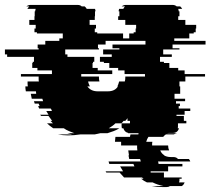

<svg xmlns="http://www.w3.org/2000/svg" viewBox="-100 -540 855 780"><path d="M735 -359H601V-344H629V-339H563V-319H598V-309H550V-289H566V-284H588V-264H624V-254H650V-239H733V-229H653V-209H629V-189H632V-159H609V-139H652V-129H615V-119H631V-109H626V-99H673V-89H650V-74H617V-69H647V-49H657V-39H623V-27Q623 -22 622 -19H627Q622 0 602 0H586Q584 0 582 0.5Q580 1 578 1H620Q613 2 606 6H574Q571 8 568 10.5Q565 13 563 16H503Q497 25 494 36H519Q518 39 518 42.5Q518 46 518 49V51H583Q583 62 587 71H551Q556 84 568 91H566Q571 94 578 96Q585 98 594 98H604Q617 98 623 106H667Q672 111 673 116H542Q544 122 544 125V126H641V136H583V156H512V161H566V181H638V186H629V193Q629 195 628.5 197Q628 199 627 201H650Q646 212 638 216H590Q585 220 576 220H562Q549 220 538 219Q527 218 517 216H565Q540 211 520 201H497Q484 195 473 186H483Q478 182 477 181H404Q400 176 395 171Q390 166 386 161H332L329 156H400Q397 151 394 146Q391 141 388 136H446L442 126H344L341 116H472L469 106H425L422 91H424L421 71H458Q457 66 457 61Q457 56 457 51H392V36H367Q368 31 368 25.5Q368 20 369 16H428Q429 14 429 11Q429 8 430 6H462Q462 3 463 1H420Q420 1 420 0.5Q420 0 421 0Q406 -3 401 -19H395Q395 -21 394.5 -23Q394 -25 394 -27V-39H428V-49H418V-60Q416 -57 413.5 -54Q411 -51 409 -49H402Q400 -46 397.5 -43.5Q395 -41 393 -39H369Q363 -33 356.5 -28.5Q350 -24 342 -19H385Q374 -12 362 -7.5Q350 -3 337 1H308Q303 2 297 3.5Q291 5 285 6H227Q214 8 201.5 9Q189 10 176 10Q166 10 155.5 9Q145 8 135 6H193Q188 5 183 3.5Q178 2 173 1H202Q191 -3 180 -7.5Q169 -12 159 -19H116Q109 -24 103 -28.5Q97 -33 91 -39H115L105 -49H112Q108 -54 104.5 -59Q101 -64 97 -69H67Q66 -71 63 -74H97L88 -89H111Q110 -91 109 -94Q108 -97 106 -99H59L55 -109H61Q60 -111 59 -114Q58 -117 57 -119H41L38 -129H75L72 -139H29Q28 -144 27 -149Q26 -154 25 -159H47L46 -169H5Q4 -174 3.5 -179Q3 -184 3 -189H13Q12 -194 12 -199Q12 -204 12 -209H58Q57 -212 57 -217V-229H-15V-239H111V-254H52V-264H31V-284H33V-289H38V-309H-71V-319H-80V-339H57V-344H53V-359H84V-374H141V-384H155V-404H50V-409H40V-424H45V-439H19V-459H40V-474H41V-494H43Q43 -498 45 -504H11Q13 -507 15 -509.5Q17 -512 19 -514H7Q15 -520 24 -520H215Q226 -520 232 -514H244Q246 -512 248.5 -509.5Q251 -507 252 -504H286Q288 -498 288 -494H286V-474H285V-459H264V-439H290V-424H285V-409H295V-404H400V-384H425V-404H443V-409H451V-424H453V-439H409V-459H380V-474H385V-494H382Q382 -498 384 -504H401Q402 -507 404 -509.5Q406 -512 408 -514H394Q402 -520 411 -520H601Q611 -520 618 -514H632Q637 -510 640 -504H624Q626 -498 626 -494H629V-474H624V-459H653V-439H697V-424H695V-409H687V-404H669V-384H608V-374H735ZM385 -344H357V-359H491V-374H329V-359H298V-344H302V-339H165V-319H174V-309H283V-289H278V-284H276V-264H297V-254H356V-239H230V-229H302V-224Q302 -220 302.5 -216.5Q303 -213 304 -209H258Q259 -203 261 -198.5Q263 -194 265 -189H255Q269 -169 297 -169H338Q367 -169 379 -189H377Q381 -197 384 -209H407Q408 -213 408.5 -216.5Q409 -220 409 -224V-229H489V-239H406V-254H380V-264H344V-284H322V-289H306V-309H354V-319H319V-339H385Z"/></svg>

Font: Rubik Glitch
Style: Regular
Weight: 400
Designer: Hubert and Fischer, NaN
Foundry: Hubert and Fischer, NaN
Version: Version 2.200